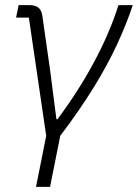

<svg xmlns="http://www.w3.org/2000/svg" viewBox="-20 -532 540 752"><path d="M121 200 161 0 93 -463H43L53 -512H94Q118 -512 130.5 -502Q143 -492 146 -469L176 -259L201 -65H205Q288 -176 349 -290Q410 -404 444 -512H500Q476 -439 438.5 -358Q401 -277 346 -188Q291 -99 216 0L176 200Z"/></svg>

Font: IBM Plex Sans Light
Style: Italic
Weight: 300
Italic angle: -11.31°
Designer: Mike Abbink, Paul van der Laan, Pieter van Rosmalen
Foundry: Bold Monday
Version: Version 3.201